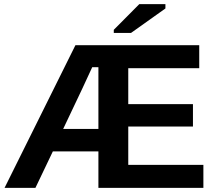

<svg xmlns="http://www.w3.org/2000/svg" viewBox="-20 -906 1040 926"><path d="M454.6 0V-175.8H234.9L150.9 0H2L343.8 -688H940.9V-577.1H598.6V-403.8H910.6V-295.9H598.6V-110.8H960.9V0ZM454.6 -582H424.8Q400.9 -527.8 284.7 -284.2H454.6ZM528.8 -747.1V-762.2L651.9 -886.2H777.8V-865.2L611.8 -747.1Z"/></svg>

Font: Liberation Sans
Style: Bold
Weight: 700
Designer: Steve Matteson
Foundry: Ascender Corporation
Version: Version 2.1.5